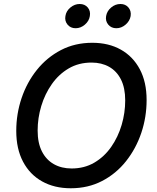

<svg xmlns="http://www.w3.org/2000/svg" viewBox="-20 -957 807 986"><path d="M343.3 9.8Q259.3 9.8 196.3 -25.4Q133.3 -60.5 98.4 -126.5Q63.5 -192.4 63.5 -284.7Q63.5 -372.1 90.8 -453.1Q118.2 -534.2 169.4 -598.1Q220.7 -662.1 292.7 -699.7Q364.7 -737.3 454.1 -737.3Q538.1 -737.3 600.6 -702.1Q663.1 -667 698 -601.3Q732.9 -535.6 732.9 -443.4Q732.9 -355.5 705.6 -274.4Q678.2 -193.4 627.2 -129.2Q576.2 -64.9 504.4 -27.6Q432.6 9.8 343.3 9.8ZM347.7 -91.8Q413.1 -91.8 464.4 -121.8Q515.6 -151.9 551 -202.6Q586.4 -253.4 604.7 -315.4Q623 -377.4 623 -441.4Q623 -505.4 601.3 -548.6Q579.6 -591.8 540.5 -613.8Q501.5 -635.7 450.2 -635.7Q384.3 -635.7 333 -605.7Q281.7 -575.7 246.1 -524.9Q210.4 -474.1 191.9 -412.4Q173.3 -350.6 173.3 -286.6Q173.3 -222.7 195.3 -179.4Q217.3 -136.2 256.6 -114Q295.9 -91.8 347.7 -91.8ZM577.6 -812Q551.3 -812 535.9 -830.6Q520.5 -849.1 524.9 -874.5Q529.3 -900.4 550.8 -918.5Q572.3 -936.5 598.6 -936.5Q624.5 -936.5 639.6 -918.5Q654.8 -900.4 650.9 -874.5Q646.5 -849.1 625 -830.6Q603.5 -812 577.6 -812ZM368.2 -812Q342.3 -812 326.9 -830.6Q311.5 -849.1 315.9 -874.5Q319.8 -900.4 341.6 -918.5Q363.3 -936.5 389.2 -936.5Q415.5 -936.5 430.7 -918.5Q445.8 -900.4 441.4 -874.5Q437.5 -849.1 416 -830.6Q394.5 -812 368.2 -812Z"/></svg>

Font: Inter Medium
Style: Italic
Weight: 500
Italic angle: -9.3988°
Designer: Rasmus Andersson
Foundry: rsms
Version: Version 4.001;git-66647c0bb